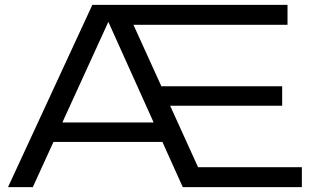

<svg xmlns="http://www.w3.org/2000/svg" viewBox="-20 -770 1285 790"><path d="M680 -335 795 -82H1222V0H732L402 -733H450L115 0H13L360 -750H1163V-668H529L644 -415H1141V-335ZM158 -186V-266H672V-186Z"/></svg>

Font: Unbounded Light
Style: Regular
Weight: 300
Designer: Luke Prowse, Jean-Baptiste Morizot, Fátima Lázaro, Florian Runge
Foundry: NaN
Version: Version 1.700